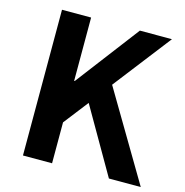

<svg xmlns="http://www.w3.org/2000/svg" viewBox="-109 -842 907 943"><g transform="rotate(15 345.0 -370.5)"><path d="M91 0V-741H239V-419H242L487 -741H650L424 -449L690 0H528L336 -333L239 -208V0Z"/></g></svg>

Font: Noto Sans SC
Style: Bold
Weight: 700
Designer: Ryoko NISHIZUKA  (kana, bopomofo & ideographs); Paul D. Hunt (Latin, Greek & Cyrillic); Sandoll Communications , Soo-you
Foundry: Adobe
Version: Version 2.004-H2;hotconv 1.0.118;makeotfexe 2.5.65603